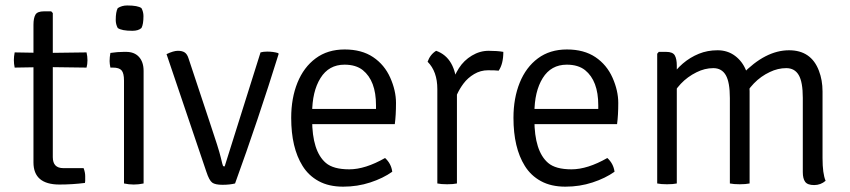

<svg xmlns="http://www.w3.org/2000/svg" viewBox="-20 -688 3187 720"><path d="M293.5 -57.5Q299.5 -41.5 299.5 -27.5V-9.5Q299.5 -5.5 298.5 -2Q251.5 4 203 4Q105.5 4 105.5 -79V-595Q105.5 -620 112.8 -632.8Q120 -645.5 145 -645.5H172L178 -639V-98.5Q178 -57.5 217.5 -57.5ZM304.5 -491.5Q308 -477 308 -462Q308 -447 304.5 -434.5L153.5 -436.5L35 -434.5Q32 -449 32 -462.5Q32 -476 35 -491.5L153 -489.5Z M518.5 0Q481.5 8 445 0V-386Q445 -413.5 436 -424Q427 -434.5 403.5 -434.5H394Q391 -449 391 -459Q391 -473.5 394 -489.5Q421 -493.5 444.5 -493.5H453Q484 -493.5 501.2 -474.5Q518.5 -455.5 518.5 -422ZM421.5 -583Q414 -597 414 -613Q414 -643.5 421.5 -657.5Q437 -667.5 457 -667.5Q497 -667.5 510.5 -657.5Q518 -643.5 518 -627.5Q518 -597 510.5 -583Q499 -572.5 476.5 -572.5Q436 -572.5 421.5 -583Z M604.5 -485Q630.5 -497.5 647 -497.5Q663.5 -497.5 672.8 -491.2Q682 -485 687 -469L766 -231Q800.5 -129 807.8 -98Q815 -67 816.5 -65.5Q818 -64 822.5 -64L957 -491.5Q967 -494.5 982 -494.5Q1004.5 -494.5 1023 -489L1025 -486Q948.5 -240 861.5 0Q841.5 5 814.2 5Q787 5 775.8 -3.2Q764.5 -11.5 754 -43.5Z M1460.5 -222.5H1117V-279.5H1390V-293.5Q1390 -385 1340.5 -425Q1314.5 -445.5 1272 -445.5Q1213 -445.5 1181.8 -395.2Q1150.5 -345 1150.5 -263V-239.5Q1150.5 -121 1202 -77Q1230 -53 1289.8 -53Q1349.5 -53 1424 -95.5Q1447 -74.5 1451 -44Q1416.5 -19.5 1368.5 -3.8Q1320.5 12 1266.8 12Q1213 12 1175 -8.8Q1137 -29.5 1114.5 -66Q1072 -134 1072 -246Q1072 -320 1095.5 -378Q1119 -436 1163.8 -469.2Q1208.5 -502.5 1272.5 -502.5Q1336.5 -502.5 1379.2 -473.8Q1422 -445 1443.5 -396.5Q1465 -348 1465 -302Q1465 -256 1460.5 -222.5Z M1867.5 -493.5Q1867.5 -448.5 1850 -423Q1838 -424.5 1810 -424.5Q1782 -424.5 1758 -410.2Q1734 -396 1718 -374.5Q1689.5 -336.5 1678 -287L1664.5 -303.5Q1664.5 -375.5 1701 -432.5Q1719.5 -461.5 1749.5 -479.5Q1779.5 -497.5 1812.2 -497.5Q1845 -497.5 1867.5 -493.5ZM1620 -354Q1620 -420 1583.5 -456.5Q1593 -483.5 1615.5 -497.5Q1689 -471.5 1693.5 -361.5V0Q1679.5 3 1656.8 3Q1634 3 1620 0Z M2294 -222.5H1950.5V-279.5H2223.5V-293.5Q2223.5 -385 2174 -425Q2148 -445.5 2105.5 -445.5Q2046.5 -445.5 2015.2 -395.2Q1984 -345 1984 -263V-239.5Q1984 -121 2035.5 -77Q2063.5 -53 2123.2 -53Q2183 -53 2257.5 -95.5Q2280.5 -74.5 2284.5 -44Q2250 -19.5 2202 -3.8Q2154 12 2100.2 12Q2046.5 12 2008.5 -8.8Q1970.5 -29.5 1948 -66Q1905.5 -134 1905.5 -246Q1905.5 -320 1929 -378Q1952.5 -436 1997.2 -469.2Q2042 -502.5 2106 -502.5Q2170 -502.5 2212.8 -473.8Q2255.5 -445 2277 -396.5Q2298.5 -348 2298.5 -302Q2298.5 -256 2294 -222.5Z M2518 0Q2504 3 2481.2 3Q2458.5 3 2444.5 0V-486.5L2450.5 -493.5H2478Q2503 -493.5 2510.5 -480.2Q2518 -467 2518 -442ZM2791 0Q2776 3 2754 3Q2732 3 2717 0V-320Q2717 -379.5 2701.8 -406Q2686.5 -432.5 2654.8 -432.5Q2623 -432.5 2592 -417Q2524 -383.5 2491.5 -310.5V-392.5Q2534.5 -459.5 2601 -486.5Q2633 -499.5 2670.8 -499.5Q2708.5 -499.5 2736.5 -478.5Q2791 -437.5 2791 -345.5ZM3076 -10Q3057.5 6 3033 6Q3008.5 6 2999.5 -6Q2990.5 -18 2990.5 -42.5V-321Q2990.5 -380.5 2975.2 -406.5Q2960 -432.5 2928.5 -432.5Q2897 -432.5 2867 -418Q2799.5 -386.5 2762.5 -310V-408.5Q2850 -499.5 2939 -499.5Q3022 -499.5 3051 -422.5Q3064.5 -387.5 3064.5 -345V-95Q3064.5 -37 3076 -10Z"/></svg>

Font: Signika-CLs Light
Style: CLs-Regular
Weight: 300
Version: Version 2.003;gftools[0.9.32]